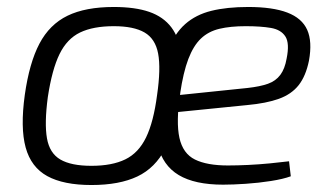

<svg xmlns="http://www.w3.org/2000/svg" viewBox="-20 -517 950 550"><path d="M306 -497Q367 -497 407.5 -483Q448 -469 471 -438.5Q494 -408 499.5 -358.5Q505 -309 495 -239Q482 -147 453.5 -91.5Q425 -36 373.5 -11.5Q322 13 242 13Q162 13 115.5 -12.5Q69 -38 53.5 -94.5Q38 -151 51 -245Q64 -337 93 -392Q122 -447 173.5 -472Q225 -497 306 -497ZM306 -442Q247 -442 209.5 -424Q172 -406 150.5 -362Q129 -318 117 -239Q107 -164 114.5 -121Q122 -78 153 -60Q184 -42 242 -42Q301 -42 339 -60.5Q377 -79 398.5 -123.5Q420 -168 430 -245Q441 -321 433 -363.5Q425 -406 394 -424Q363 -442 306 -442ZM691 -497Q761 -497 803 -481Q845 -465 860 -431.5Q875 -398 865 -343Q856 -299 835.5 -273Q815 -247 779 -234Q743 -221 688 -216L449 -192L457 -241L689 -265Q725 -269 747.5 -277Q770 -285 783 -302.5Q796 -320 801 -349Q810 -393 797.5 -412.5Q785 -432 756 -437Q727 -442 684 -442Q640 -442 608.5 -434.5Q577 -427 555.5 -406.5Q534 -386 519.5 -348Q505 -310 496 -249Q484 -167 494 -122Q504 -77 538.5 -60Q573 -43 633 -43Q660 -43 691 -44.5Q722 -46 753 -49Q784 -52 808 -55L813 -12Q791 -4 756 1.5Q721 7 684 9.5Q647 12 619 12Q538 12 492 -15.5Q446 -43 432 -101Q418 -159 431 -251Q442 -325 461 -373Q480 -421 510.5 -448Q541 -475 585.5 -486Q630 -497 691 -497Z"/></svg>

Font: Exo 2 Light
Style: Italic
Weight: 300
Italic angle: -8°
Designer: Natanael Gama
Foundry: Natanael Gama
Version: Version 2.010